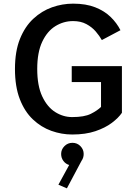

<svg xmlns="http://www.w3.org/2000/svg" viewBox="-20 -726 750 1052"><path d="M648 -363.5V-108Q629 -80 592.8 -52.8Q556.5 -25.5 502.5 -7.2Q448.5 11 375.5 11Q317.5 11 261.5 -9Q205.5 -29 160.2 -71.8Q115 -114.5 88.5 -183Q62 -251.5 62 -348Q62 -444.5 89.2 -512.5Q116.5 -580.5 162.5 -623.2Q208.5 -666 265 -686Q321.5 -706 380.5 -706Q451 -706 501.8 -686Q552.5 -666 586.5 -632.8Q620.5 -599.5 640 -560.5L538 -506.5Q525.5 -529 504.8 -553.2Q484 -577.5 453.2 -594Q422.5 -610.5 380.5 -610.5Q328.5 -610.5 283.8 -583Q239 -555.5 211.5 -497.5Q184 -439.5 184 -348Q184 -256.5 211.2 -198.2Q238.5 -140 282.2 -112.2Q326 -84.5 375.5 -84.5Q442 -84.5 477.5 -102.2Q513 -120 533.5 -140V-276.5H373V-363.5ZM438.5 117.5Q438.5 139 426.5 155.5L346.5 306L300 286L359 178Q340 172.5 327.5 156Q315 139.5 315 117.5Q315 93 333 74.8Q351 56.5 377 56.5Q403 56.5 420.8 74.8Q438.5 93 438.5 117.5Z"/></svg>

Font: League Mono Medium
Style: Regular
Weight: 500
Width: 6
Designer: Tyler Finck
Foundry: The League of Moveable Type / Tyler Finck
Version: Version 2.300;RELEASE